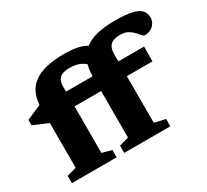

<svg xmlns="http://www.w3.org/2000/svg" viewBox="-146 -969 1288 1195"><g transform="rotate(-30 498.0 -371.0)"><path d="M378.5 0H57V-52.5L125 -71V-501.5Q125 -558 142.8 -599.2Q160.5 -640.5 196.5 -667.5Q232.5 -694.5 287.2 -707.8Q342 -721 416.5 -721Q466.5 -721 505 -713.8Q543.5 -706.5 574.5 -689Q605.5 -671.5 632.5 -639.5L541.5 -559Q521.5 -588.5 488.5 -608.5Q455.5 -628.5 402 -628.5Q369.5 -628.5 349 -620Q328.5 -611.5 319.2 -593Q310 -574.5 310 -543.5V-71L378.5 -52.5ZM870 -405.5H212L125 -392.5L19.5 -437.5V-476.5L133.5 -525.5L227 -511.5H871ZM686 -71 764.5 -52.5V0H433V-52.5L501 -71V-507Q501 -569.5 519 -614Q537 -658.5 573 -687Q609 -715.5 663.8 -729Q718.5 -742.5 792.5 -742.5Q871 -742.5 915.5 -732Q960 -721.5 978.2 -700.5Q996.5 -679.5 996.5 -648.5Q996.5 -628 985.8 -610Q975 -592 955.8 -581Q936.5 -570 911.5 -570Q902.5 -570 892.5 -582Q882.5 -594 868 -609.8Q853.5 -625.5 832 -637.5Q810.5 -649.5 779 -649.5Q746 -649.5 725.5 -640.5Q705 -631.5 695.5 -612.2Q686 -593 686 -562Z"/></g></svg>

Font: Newsreader 7pt
Style: Bold
Weight: 700
Designer: Hugues Gentile
Foundry: Production Type
Version: Version 1.003